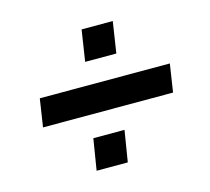

<svg xmlns="http://www.w3.org/2000/svg" viewBox="-80 -634 760 696"><g transform="rotate(-15 300.0 -286.5)"><path d="M54 -234 70 -339H558L542 -234ZM201 -32 220 -149H337L318 -32ZM263 -424 281 -541H398L380 -424Z"/></g></svg>

Font: Nunito Sans 9pt ExtraBold
Style: Italic
Weight: 800
Italic angle: -9°
Version: Version 3.101;gftools[0.9.27]